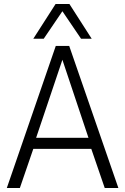

<svg xmlns="http://www.w3.org/2000/svg" viewBox="-20 -937 624 957"><path d="M14 0 258 -708H325L570 0H502L435 -195H146L79 0ZM160 -250H421L291 -639ZM146 -744 257 -917H326L437 -744H384L291 -881L198 -744Z"/></svg>

Font: Georama Light
Style: Regular
Weight: 300
Designer: Jean-Baptiste Levee
Foundry: Production Type
Version: Version 1.000